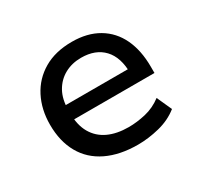

<svg xmlns="http://www.w3.org/2000/svg" viewBox="-115 -655 849 812"><g transform="rotate(-30 309.5 -249.5)"><path d="M345 9Q257 9 193.5 -21.5Q130 -52 97 -110.5Q64 -169 64 -250Q64 -324 94 -382.5Q124 -441 181 -474.5Q238 -508 319 -508Q394 -508 447.5 -476.5Q501 -445 528.5 -387Q556 -329 556 -249V-219H142V-289H487L467 -268Q467 -347 428 -388.5Q389 -430 319 -430Q274 -430 238.5 -410.5Q203 -391 182.5 -354.5Q162 -318 162 -264V-252Q162 -192 184.5 -153Q207 -114 248.5 -94.5Q290 -75 348 -75Q388 -75 431 -85Q474 -95 511 -123L544 -50Q504 -18 450 -4.5Q396 9 345 9Z"/></g></svg>

Font: Nunito Sans 12pt ExtraLight 6pt Medium
Style: Regular
Weight: 500
Version: Version 3.101;gftools[0.9.27]